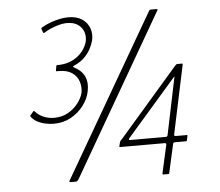

<svg xmlns="http://www.w3.org/2000/svg" viewBox="-51 -757 935 815"><g transform="rotate(-5 417.0 -349.0)"><path d="M612 2Q609 2 609 -2L636 -123Q637 -130 630 -130H440Q436 -130 437 -134L441 -150Q442 -154 443.5 -156Q445 -158 447 -159L703 -454Q706 -457 708 -458.5Q710 -460 711 -460H733Q735 -460 735 -459Q735 -458 735 -456L673 -163Q672 -156 679 -156H727Q730 -156 729 -154L725 -134Q724 -130 721 -130H673Q666 -130 665 -123L638 -2Q638 2 634 2ZM485 -156H636Q644 -156 645 -163L695 -404Q697 -407 695.5 -407.5Q694 -408 692 -405L483 -165Q476 -156 485 -156ZM169 -253Q150 -253 130.5 -257.5Q111 -262 95.5 -271Q80 -280 72 -293Q70 -294 71 -295.5Q72 -297 74 -299L86 -313Q88 -315 89 -314.5Q90 -314 91 -313Q107 -295 128 -286.5Q149 -278 172 -278Q206 -278 232 -293Q258 -308 275 -330.5Q292 -353 297 -375Q301 -399 293.5 -422Q286 -445 265 -459.5Q244 -474 209 -474Q206 -474 203.5 -474Q201 -474 199 -474Q198 -474 197 -475Q196 -476 197 -478L200 -496Q201 -500 205 -500Q207 -500 210 -500Q213 -500 217 -500Q249 -502 273.5 -515.5Q298 -529 313.5 -549Q329 -569 334 -591Q338 -612 331.5 -630.5Q325 -649 307.5 -661.5Q290 -674 260 -674Q239 -674 211.5 -664.5Q184 -655 165 -643Q157 -638 156 -644L151 -658Q150 -660 151 -661.5Q152 -663 153 -664Q169 -674 189 -681.5Q209 -689 229.5 -693.5Q250 -698 267 -698Q304 -698 326.5 -683Q349 -668 358 -644Q367 -620 361 -592Q356 -573 346 -554.5Q336 -536 319 -519.5Q302 -503 277 -492Q275 -491 272.5 -490Q270 -489 270 -488Q270 -487 277 -482Q308 -466 319.5 -439Q331 -412 323 -376Q317 -346 295.5 -317.5Q274 -289 241.5 -271Q209 -253 169 -253ZM219 0Q212 0 212.5 -2.5Q213 -5 214 -7L612 -694Q615 -699 616.5 -699.5Q618 -700 622 -700H644Q648 -700 649 -698Q650 -696 646 -691L252 -9Q249 -5 246.5 -2.5Q244 0 240 0Z"/></g></svg>

Font: Glory ExtraLight
Style: Italic
Weight: 250
Italic angle: -12°
Version: Version 1.011